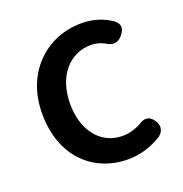

<svg xmlns="http://www.w3.org/2000/svg" viewBox="-109 -661 735 771"><g transform="rotate(-20 258.5 -275.0)"><path d="M124 -62C171 -13 237 14 311 14C361 14 412 -1 456 -29C477 -45 482 -67 468 -90C451 -118 428 -122 401 -103C377 -90 350 -82 322 -82C231 -82 167 -158 167 -275C167 -391 233 -469 326 -469C346 -469 364 -464 382 -455C409 -436 434 -439 454 -465C472 -489 471 -508 447 -526C413 -549 372 -564 320 -564C248 -564 180 -538 130 -488C80 -439 48 -367 48 -275C48 -184 77 -111 124 -62Z"/></g></svg>

Font: GenSenRounded2 TW M
Style: Regular
Weight: 500
Version: Version 2.100;PS 2.1;hotconv 16.6.51;makeotf.lib2.5.65220 DE